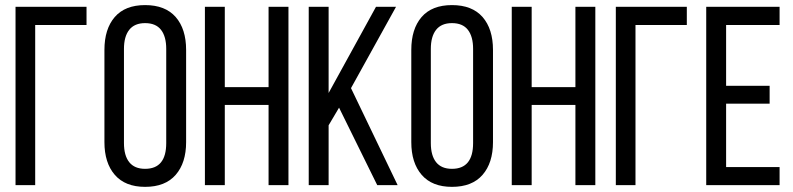

<svg xmlns="http://www.w3.org/2000/svg" viewBox="-20 -727 3113 754"><path d="M319.8 -628.9H118.2V0H41V-700.2H319.8Z M390.1 -168.9V-530.8Q390.1 -613.3 430.7 -660.2Q471.2 -707 549.8 -707Q628.9 -707 669.9 -660.2Q710.9 -613.3 710.9 -530.8V-168.9Q710.9 -87.4 669.9 -40.3Q628.9 6.8 549.8 6.8Q471.7 6.8 430.9 -40.3Q390.1 -87.4 390.1 -168.9ZM466.8 -535.2V-165Q466.8 -116.2 487.5 -90.1Q508.3 -64 549.8 -64Q632.8 -64 632.8 -165V-535.2Q632.8 -583.5 612.3 -609.9Q591.8 -636.2 549.8 -636.2Q508.3 -636.2 487.5 -609.9Q466.8 -583.5 466.8 -535.2Z M1034.7 -314.9H862.8V0H784.7V-700.2H862.8V-384.8H1034.7V-700.2H1112.8V0H1034.7Z M1461.4 0 1311.5 -304.2 1270.5 -234.9V0H1192.4V-700.2H1270.5V-361.8L1456.5 -700.2H1535.2L1358.4 -380.9L1541.5 0Z M1595.2 -168.9V-530.8Q1595.2 -613.3 1635.7 -660.2Q1676.3 -707 1754.9 -707Q1834 -707 1875 -660.2Q1916 -613.3 1916 -530.8V-168.9Q1916 -87.4 1875 -40.3Q1834 6.8 1754.9 6.8Q1676.8 6.8 1636 -40.3Q1595.2 -87.4 1595.2 -168.9ZM1671.9 -535.2V-165Q1671.9 -116.2 1692.6 -90.1Q1713.4 -64 1754.9 -64Q1837.9 -64 1837.9 -165V-535.2Q1837.9 -583.5 1817.4 -609.9Q1796.9 -636.2 1754.9 -636.2Q1713.4 -636.2 1692.6 -609.9Q1671.9 -583.5 1671.9 -535.2Z M2239.7 -314.9H2067.9V0H1989.7V-700.2H2067.9V-384.8H2239.7V-700.2H2317.9V0H2239.7Z M2677.2 -628.9H2475.6V0H2398.4V-700.2H2677.2Z M2831.5 -390.1H3002.4V-319.8H2831.5V-70.8H3041.5V0H2753.4V-700.2H3041.5V-628.9H2831.5Z"/></svg>

Font: Bebas Neue Regular
Style: Regular
Weight: 400
Designer: Ryoichi Tsunekawa
Foundry: Ryoichi Tsunekawa
Version: Version 001.003